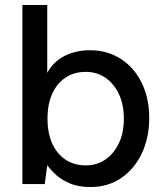

<svg xmlns="http://www.w3.org/2000/svg" viewBox="-20 -740 672 772"><path d="M343 12Q297 12 263.5 -1.5Q230 -15 207 -35.5Q184 -56 170 -76L160 0H70V-720H170V-447Q195 -493 240.5 -515.5Q286 -538 341 -538Q412 -538 466 -503Q520 -468 550 -406.5Q580 -345 580 -265Q580 -186 550 -123Q520 -60 467 -24Q414 12 343 12ZM325 -75Q369 -75 403 -98Q437 -121 457.5 -163Q478 -205 478 -263Q478 -321 457.5 -363Q437 -405 403 -428Q369 -451 325 -451Q278 -451 243.5 -428Q209 -405 190 -363Q171 -321 171 -263Q171 -205 190 -163Q209 -121 243.5 -98Q278 -75 325 -75Z"/></svg>

Font: DM Sans 9pt Medium
Style: Regular
Weight: 500
Version: Version 4.004;gftools[0.9.30]